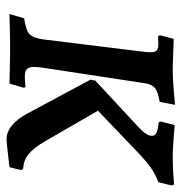

<svg xmlns="http://www.w3.org/2000/svg" viewBox="-4 -541 556 588"><g transform="rotate(90 274.0 -247.0)"><path d="M140 -431Q140 -444 134.5 -449Q129 -454 115 -454L91 -453L88 -459L99 -501Q111 -501 142 -499.5Q173 -498 199 -498Q220 -498 255 -501Q290 -504 301 -505L292 -458Q261 -453 249.5 -443.5Q238 -434 235 -413L187 -98Q185 -80 185 -74Q185 -58 191.5 -51.5Q198 -45 213 -45Q225 -45 234 -46Q243 -47 246 -47L249 -43L236 2Q224 2 191.5 1Q159 0 127 0Q93 0 63 1Q33 2 23 2L36 -43Q72 -48 84.5 -59.5Q97 -71 101 -104L139 -413Q140 -420 140 -431ZM367 -391Q396 -417 396 -434Q396 -444 386 -448.5Q376 -453 355 -455L352 -460L363 -504Q373 -503 406 -500.5Q439 -498 458 -498Q484 -498 510 -499.5Q536 -501 545 -502L548 -495L538 -454Q513 -445 491.5 -429.5Q470 -414 433 -378L319 -269L412 -108Q433 -72 452 -56.5Q471 -41 497 -40L501 -34L492 2Q480 3 452.5 6.5Q425 10 407 11Q362 11 327 -54L224 -246L227 -261Z"/></g></svg>

Font: Alegreya SC Medium
Style: Italic
Weight: 500
Italic angle: -7°
Designer: Juan Pablo del Peral
Foundry: Huerta Tipografica
Version: Version 2.007; ttfautohint (v1.6)